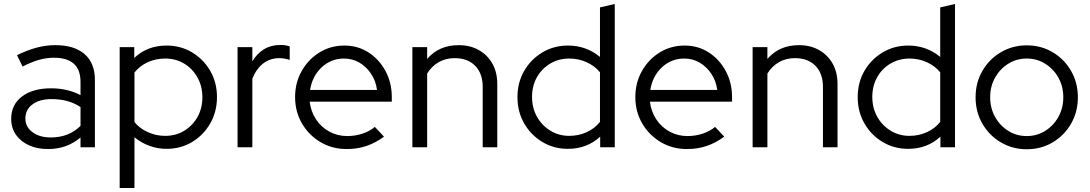

<svg xmlns="http://www.w3.org/2000/svg" viewBox="-20 -737 5455 961"><path d="M221 9Q166 9 124.5 -10Q83 -29 59.5 -63Q36 -97 36 -142Q36 -213 90 -254Q144 -295 236 -295Q317 -295 383 -261V-327Q383 -448 250 -448Q213 -448 175.5 -437.5Q138 -427 93 -404L65 -461Q119 -487 165 -499Q211 -511 257 -511Q352 -511 403.5 -466Q455 -421 455 -337V0H383V-49Q349 -20 308.5 -5.5Q268 9 221 9ZM107 -144Q107 -102 142.5 -75.5Q178 -49 234 -49Q325 -49 383 -107V-201Q324 -241 238 -241Q178 -241 142.5 -214.5Q107 -188 107 -144Z M579 204V-501H652V-447Q717 -509 814 -509Q885 -509 942 -474.5Q999 -440 1032.5 -382Q1066 -324 1066 -251Q1066 -178 1032.5 -119.5Q999 -61 942 -26.5Q885 8 813 8Q769 8 728 -7Q687 -22 653 -50V204ZM807 -57Q860 -57 902 -82.5Q944 -108 968.5 -151.5Q993 -195 993 -250Q993 -305 968.5 -349Q944 -393 902 -418.5Q860 -444 807 -444Q760 -444 719.5 -425.5Q679 -407 653 -374V-126Q679 -94 720 -75.5Q761 -57 807 -57Z M1169 0V-501H1243V-430Q1266 -469 1301.5 -490.5Q1337 -512 1383 -512Q1409 -512 1430 -505V-437Q1403 -446 1378 -446Q1332 -446 1297.5 -419.5Q1263 -393 1243 -343V0Z M1715 9Q1643 9 1584.5 -25.5Q1526 -60 1491.5 -119Q1457 -178 1457 -251Q1457 -323 1490 -381.5Q1523 -440 1579 -474.5Q1635 -509 1704 -509Q1771 -509 1824.5 -474.5Q1878 -440 1909.5 -381.5Q1941 -323 1941 -251V-228H1530Q1536 -179 1561.5 -140Q1587 -101 1628 -78.5Q1669 -56 1718 -56Q1757 -56 1794 -68Q1831 -80 1856 -102L1902 -53Q1860 -22 1814.5 -6.5Q1769 9 1715 9ZM1532 -287H1867Q1861 -332 1837.5 -367.5Q1814 -403 1779 -423.5Q1744 -444 1702 -444Q1637 -444 1590 -400Q1543 -356 1532 -287Z M2044 0V-501H2118V-442Q2177 -511 2276 -511Q2333 -511 2376.5 -486.5Q2420 -462 2444.5 -418.5Q2469 -375 2469 -317V0H2396V-302Q2396 -369 2358.5 -407.5Q2321 -446 2256 -446Q2211 -446 2176 -426Q2141 -406 2118 -369V0Z M2822 8Q2752 8 2694.5 -26.5Q2637 -61 2603.5 -119.5Q2570 -178 2570 -251Q2570 -324 2603.5 -382Q2637 -440 2694.5 -474.5Q2752 -509 2823 -509Q2914 -509 2983 -452V-700L3057 -717V0H2984V-53Q2918 8 2822 8ZM2829 -57Q2876 -57 2916.5 -75.5Q2957 -94 2983 -127V-375Q2957 -407 2916.5 -425.5Q2876 -444 2829 -444Q2777 -444 2734.5 -419Q2692 -394 2667.5 -350.5Q2643 -307 2643 -252Q2643 -197 2667.5 -153Q2692 -109 2734.5 -83Q2777 -57 2829 -57Z M3418 9Q3346 9 3287.5 -25.5Q3229 -60 3194.5 -119Q3160 -178 3160 -251Q3160 -323 3193 -381.5Q3226 -440 3282 -474.5Q3338 -509 3407 -509Q3474 -509 3527.5 -474.5Q3581 -440 3612.5 -381.5Q3644 -323 3644 -251V-228H3233Q3239 -179 3264.5 -140Q3290 -101 3331 -78.5Q3372 -56 3421 -56Q3460 -56 3497 -68Q3534 -80 3559 -102L3605 -53Q3563 -22 3517.5 -6.5Q3472 9 3418 9ZM3235 -287H3570Q3564 -332 3540.5 -367.5Q3517 -403 3482 -423.5Q3447 -444 3405 -444Q3340 -444 3293 -400Q3246 -356 3235 -287Z M3747 0V-501H3821V-442Q3880 -511 3979 -511Q4036 -511 4079.5 -486.5Q4123 -462 4147.5 -418.5Q4172 -375 4172 -317V0H4099V-302Q4099 -369 4061.5 -407.5Q4024 -446 3959 -446Q3914 -446 3879 -426Q3844 -406 3821 -369V0Z M4525 8Q4455 8 4397.5 -26.5Q4340 -61 4306.5 -119.5Q4273 -178 4273 -251Q4273 -324 4306.5 -382Q4340 -440 4397.5 -474.5Q4455 -509 4526 -509Q4617 -509 4686 -452V-700L4760 -717V0H4687V-53Q4621 8 4525 8ZM4532 -57Q4579 -57 4619.5 -75.5Q4660 -94 4686 -127V-375Q4660 -407 4619.5 -425.5Q4579 -444 4532 -444Q4480 -444 4437.5 -419Q4395 -394 4370.5 -350.5Q4346 -307 4346 -252Q4346 -197 4370.5 -153Q4395 -109 4437.5 -83Q4480 -57 4532 -57Z M5119 10Q5048 10 4989.5 -24.5Q4931 -59 4897 -118Q4863 -177 4863 -250Q4863 -323 4897 -382Q4931 -441 4989.5 -475.5Q5048 -510 5119 -510Q5191 -510 5249 -475.5Q5307 -441 5341 -382Q5375 -323 5375 -250Q5375 -177 5341 -118Q5307 -59 5249 -24.5Q5191 10 5119 10ZM5119 -56Q5170 -56 5211.5 -82Q5253 -108 5277.5 -152Q5302 -196 5302 -250Q5302 -305 5277.5 -348.5Q5253 -392 5211.5 -418Q5170 -444 5119 -444Q5068 -444 5026.5 -418Q4985 -392 4960.5 -348.5Q4936 -305 4936 -250Q4936 -196 4960.5 -152Q4985 -108 5026.5 -82Q5068 -56 5119 -56Z"/></svg>

Font: Red Hat Display VF
Style: Regular
Weight: 300
Designer: Pentagram, MCKL
Foundry: Pentagram, MCKL
Version: Version 1.023